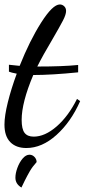

<svg xmlns="http://www.w3.org/2000/svg" viewBox="-27 -617 379 860"><path d="M-7 -59Q-7 -98 8 -158.5Q23 -219 48 -287Q22 -292 13 -296V-327Q37 -324 61 -322Q106 -435 157.5 -516Q209 -597 241 -597Q252 -597 260.5 -589Q269 -581 269 -568Q269 -552 255 -525Q241 -498 209 -443Q165 -369 140 -319Q255 -319 323 -326V-293Q205 -281 122 -281Q70 -158 70 -80Q70 -39 83 -22Q96 -5 124 -5Q174 -5 226.5 -50.5Q279 -96 318 -174L332 -164Q291 -71 226 -12.5Q161 46 91 46Q45 46 19 19.5Q-7 -7 -7 -59ZM42 179Q42 159 51 134.5Q60 110 74.5 93Q89 76 105 76Q118 76 127.5 86Q137 96 137 109Q118 130 106.5 150Q95 170 84 192Q73 214 69 223Q42 207 42 179Z"/></svg>

Font: Dancing Script
Style: Bold
Weight: 700
Designer: Pablo Impallari
Foundry: Pablo Impallari
Version: Version 2.000